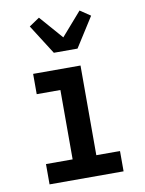

<svg xmlns="http://www.w3.org/2000/svg" viewBox="-86 -834 673 894"><g transform="rotate(-10 250.0 -386.5)"><path d="M75 0V-96H201V-424H89V-520H313V-96H425V0ZM201 -600 112 -740 161 -773 257 -663 353 -773 402 -740 313 -600Z"/></g></svg>

Font: Iosevka Algr
Style: Bold
Weight: 700
Monospace: yes
Designer: Belleve Invis
Foundry: Belleve Invis
Version: Version 26.0.2; ttfautohint (v1.8.3)